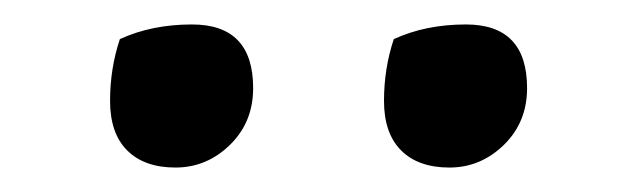

<svg xmlns="http://www.w3.org/2000/svg" viewBox="-20 -758 521 157"><path d="M78 -726Q104 -738 137 -738Q187 -738 187 -686Q187 -658 168 -639.5Q149 -621 123.5 -621Q98 -621 84 -635Q70 -649 70 -675.5Q70 -702 78 -726ZM302 -726Q328 -738 361 -738Q411 -738 411 -686Q411 -658 392 -639.5Q373 -621 347.5 -621Q322 -621 308 -635Q294 -649 294 -675.5Q294 -702 302 -726Z"/></svg>

Font: Salsa
Style: Regular
Weight: 400
Designer: John Vargas Beltrn
Foundry: John Vargas Beltran
Version: Version 1.002